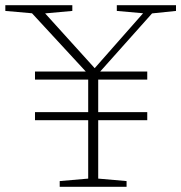

<svg xmlns="http://www.w3.org/2000/svg" viewBox="-36 -718 696 738"><path d="M530 -287V-256H98.5V-287ZM530 -443V-412H98.5V-443ZM341.5 -434.5V-31.5L450.5 -22V0H193.5V-22L303 -31.5V-433L87 -667L-15.5 -676V-698H242V-676L137.5 -666.5L337 -446L320.5 -447.5L514 -667L413 -676V-698H640.5V-676L548.5 -666.5Z"/></svg>

Font: Newsreader 9pt ExtraLight
Style: Regular
Weight: 250
Designer: Hugues Gentile
Foundry: Production Type
Version: Version 1.003